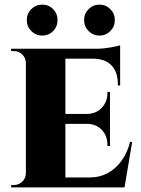

<svg xmlns="http://www.w3.org/2000/svg" viewBox="-20 -811 609 831"><path d="M263 -600V0H92V-600ZM485 -43 517 0H261V-43ZM456 -318V-275H261V-318ZM500 -600V-557H261V-600ZM552 -197 519 0H340L370 -43Q411 -43 445.5 -61.5Q480 -80 505.5 -114.5Q531 -149 543 -197ZM456 -277V-179H445V-184Q445 -223 421 -248.5Q397 -274 358 -275V-277ZM456 -413V-316H358V-318Q397 -319 421 -345Q445 -371 445 -409V-413ZM500 -559V-441H490V-448Q490 -499 463 -527.5Q436 -556 386 -557V-559ZM500 -615V-591L398 -600Q426 -600 457.5 -605.5Q489 -611 500 -615ZM95 -62 97 0H28V-10Q28 -10 33 -10Q38 -10 39 -10Q61 -10 76.5 -25Q92 -40 92 -62ZM95 -537H92Q92 -560 76.5 -575Q61 -590 39 -590Q38 -590 33 -590Q28 -590 28 -590V-600H97ZM162 -657Q135 -657 115.5 -676.5Q96 -696 96 -724Q96 -752 115.5 -771.5Q135 -791 162 -791Q191 -791 210 -771.5Q229 -752 229 -724Q229 -696 210 -676.5Q191 -657 162 -657ZM411 -657Q383 -657 363.5 -676.5Q344 -696 344 -724Q344 -752 363.5 -771.5Q383 -791 411 -791Q438 -791 457.5 -771.5Q477 -752 477 -724Q477 -696 457.5 -676.5Q438 -657 411 -657Z"/></svg>

Font: Cinzel ExtraBold
Style: Regular
Weight: 800
Designer: Natanael Gama
Version: Version 2.000